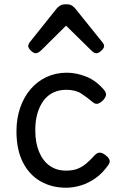

<svg xmlns="http://www.w3.org/2000/svg" viewBox="-20 -859 557 898"><path d="M289 19Q222 19 169.5 -11Q117 -41 87 -100Q57 -159 57 -245Q57 -305 74.5 -355.5Q92 -406 123.5 -442.5Q155 -479 198 -499Q241 -519 293 -519Q337 -519 383.5 -500.5Q430 -482 467 -438Q478 -424 475.5 -413Q473 -402 462 -390Q449 -377 437.5 -374Q426 -371 414 -381Q387 -404 360 -421.5Q333 -439 289 -439Q256 -439 229 -426Q202 -413 183.5 -388Q165 -363 155 -328.5Q145 -294 145 -250Q145 -192 162.5 -149.5Q180 -107 212 -84Q244 -61 289 -61Q321 -61 343.5 -70Q366 -79 385 -95.5Q404 -112 425 -135Q436 -146 448 -145Q460 -144 474 -133Q488 -122 492 -111.5Q496 -101 487 -88Q460 -49 426.5 -25.5Q393 -2 357.5 8.5Q322 19 289 19ZM147 -610Q137 -610 124.5 -622Q112 -634 112 -644Q112 -647 113 -650Q114 -653 118 -660L245 -819Q251 -826 260.5 -832.5Q270 -839 289 -839Q308 -839 317 -832.5Q326 -826 332 -819L460 -660Q465 -653 466 -650Q467 -647 467 -644Q467 -634 454 -622Q441 -610 432 -610Q425 -610 419 -613.5Q413 -617 407 -623L289 -739L172 -623Q165 -617 159 -613.5Q153 -610 147 -610Z"/></svg>

Font: Playwrite AR
Style: Regular
Weight: 400
Designer: Veronika Burian, José Scaglione
Foundry: TypeTogether
Version: Version 1.002